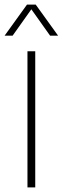

<svg xmlns="http://www.w3.org/2000/svg" viewBox="-37 -819 274 839"><path d="M83 0V-595H117V0ZM-17 -663 81 -799H119L217 -663H182L96 -784H104L18 -663Z"/></svg>

Font: Encode Sans SC Condensed Thin
Style: Regular
Weight: 100
Width: 3
Designer: Multiple Designers
Foundry: Impallari Type
Version: Version 3.002